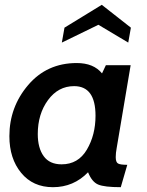

<svg xmlns="http://www.w3.org/2000/svg" viewBox="-20 -768 611 798"><path d="M523 -497 465 -153Q461 -132 461 -115Q461 -94 470.5 -88.5Q480 -83 509 -83L482 10Q414 10 388 -1Q362 -12 346 -52Q286 10 200 10Q117 10 68 -49.5Q19 -109 19 -202Q19 -323 97 -414.5Q175 -506 299 -506Q369 -506 404 -463L420 -497ZM288 -410Q222 -410 179.5 -352Q137 -294 137 -211Q137 -153 161.5 -119Q186 -85 236 -85Q305 -85 341 -146Q377 -207 377 -287Q377 -410 288 -410ZM513 -591 389 -665 237 -591 248 -653 403 -748 524 -653Z"/></svg>

Font: Cabin
Style: SemiBold Italic
Weight: 600
Designer: Pablo Impallari
Foundry: Pablo Impallari. www.impallari.com Igino Marini. www.ikern.com
Version: Version 1.005